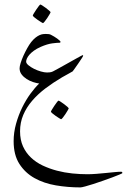

<svg xmlns="http://www.w3.org/2000/svg" viewBox="-20 -462 550 832"><path d="M510.3 288.1Q510.3 289.1 498.3 294.2Q486.3 299.3 468 306.2Q449.7 313 427.5 320.8Q405.3 328.6 385 335.2Q364.7 341.8 349.1 345.9Q333.5 350.1 328.1 350.1Q273.9 350.1 222.2 341.3Q170.4 332.5 129.6 309.8Q88.9 287.1 64 248.3Q39.1 209.5 39.1 149.9Q39.1 111.8 49.6 74.2Q60.1 36.6 76.4 3.4Q92.8 -29.8 112.3 -56.4Q131.8 -83 149.9 -100.1Q138.2 -101.6 123.3 -106.4Q108.4 -111.3 95.5 -119.6Q82.5 -127.9 73.7 -139.4Q64.9 -150.9 64.9 -166Q64.9 -174.8 69.6 -189.5Q74.2 -204.1 81.5 -220.5Q88.9 -236.8 97.7 -252.7Q106.4 -268.6 115.2 -279.8Q125.5 -292.5 134.8 -299.6Q144 -306.6 152.1 -310.1Q160.2 -313.5 167 -314.2Q173.8 -314.9 178.2 -314.9Q184.1 -314.9 190.7 -314.2Q197.3 -313.5 201.2 -311Q207 -308.1 214.4 -303.7Q221.7 -299.3 227.8 -294.9Q233.9 -290.5 238 -286.6Q242.2 -282.7 242.2 -280.8Q242.2 -279.8 241.7 -278.8Q240.7 -276.9 239.3 -276.9Q228.5 -276.9 207 -274.2Q185.5 -271.5 156.2 -258.8Q138.7 -251 126.7 -242.2Q114.7 -233.4 107.4 -224.9Q100.1 -216.3 96.7 -208.5Q93.3 -200.7 93.3 -194.8Q93.3 -187.5 103.3 -179.2Q113.3 -170.9 127.4 -163.8Q141.6 -156.7 157 -152.3Q172.4 -147.9 183.1 -147.9Q186 -147.9 194.1 -148.4Q202.1 -148.9 209 -152.3Q218.3 -157.2 231 -164.1Q243.7 -170.9 257.8 -179Q272 -187 286.1 -194.8Q300.3 -202.6 311.5 -209Q322.8 -215.3 330.1 -219.2Q337.4 -223.1 337.9 -223.1Q340.3 -223.1 340.3 -220.2Q340.3 -218.8 333.7 -208.5Q327.1 -198.2 318.8 -186.3Q310.5 -174.3 303.2 -164.1Q295.9 -153.8 294.9 -152.8Q292 -150.4 278.8 -143.6Q265.6 -136.7 249 -127Q210 -104 176.8 -78.9Q143.6 -53.7 119.1 -25.1Q94.7 3.4 80.8 36.1Q66.9 68.8 66.9 106.9Q66.9 144 79.6 172.1Q92.3 200.2 114.3 220.9Q136.2 241.7 165.3 255.4Q194.3 269 226.8 277.6Q259.3 286.1 293.2 289.6Q327.1 293 358.9 293Q377 293 397.9 291.3Q418.9 289.6 439 287.6Q459 285.6 476.3 283.9Q493.7 282.2 504.9 282.2Q510.3 282.2 510.3 288.1ZM199.2 -409.7Q199.2 -407.7 194.8 -400.1Q190.4 -392.6 184.8 -384Q179.2 -375.5 173.6 -368.7Q168 -361.8 166 -361.8Q165 -361.8 158 -366.2Q150.9 -370.6 142.8 -376.2Q134.8 -381.8 128.4 -387.2Q122.1 -392.6 122.1 -394.5Q122.1 -396.5 126.7 -404.1Q131.3 -411.6 137 -420.2Q142.6 -428.7 147.9 -435.5Q153.3 -442.4 154.8 -442.4Q156.7 -442.4 164.1 -437.7Q171.4 -433.1 179.2 -427.2Q187 -421.4 193.1 -416Q199.2 -410.6 199.2 -409.7ZM277.8 6.8Q277.8 8.8 273.4 16.4Q269 23.9 263.4 32.5Q257.8 41 252.2 47.9Q246.6 54.7 244.6 54.7Q243.7 54.7 236.6 50.3Q229.5 45.9 221.4 40.3Q213.4 34.7 207 29.3Q200.7 23.9 200.7 22Q200.7 20 205.3 12.5Q210 4.9 215.6 -3.7Q221.2 -12.2 226.6 -19Q231.9 -25.9 233.4 -25.9Q235.4 -25.9 242.7 -21.2Q250 -16.6 257.8 -10.7Q265.6 -4.9 271.7 0.5Q277.8 5.9 277.8 6.8Z"/></svg>

Font: Scheherazade Rohingya
Style: Regular
Weight: 400
Designer: SIL International
Foundry: SIL International
Version: Version 2.000 (build 440/429)